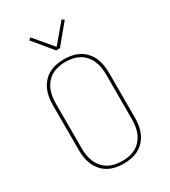

<svg xmlns="http://www.w3.org/2000/svg" viewBox="-230 -1077 1061 1197"><g transform="rotate(-30 300.0 -478.5)"><path d="M300 8Q272 8 244.5 2.5Q217 -3 192.5 -16Q168 -29 149 -50Q130 -71 118.5 -96.5Q107 -122 102.5 -149.5Q98 -177 98 -205V-530Q98 -558 102.5 -585.5Q107 -613 118.5 -638.5Q130 -664 149 -685Q168 -706 192.5 -719Q217 -732 244.5 -737.5Q272 -743 300 -743Q328 -743 355.5 -737.5Q383 -732 407.5 -719Q432 -706 451 -685Q470 -664 481.5 -638.5Q493 -613 497.5 -585.5Q502 -558 502 -530V-205Q502 -177 497.5 -149.5Q493 -122 481.5 -96.5Q470 -71 451 -50Q432 -29 407.5 -16Q383 -3 355.5 2.5Q328 8 300 8ZM300 -11Q325 -11 350 -16Q375 -21 397 -33Q419 -45 436 -64.5Q453 -84 463 -107Q473 -130 477 -155Q481 -180 481 -205V-530Q481 -555 477 -580Q473 -605 463 -628Q453 -651 436 -670.5Q419 -690 397 -702Q375 -714 350 -719Q325 -724 300 -724Q275 -724 250 -719Q225 -714 203 -702Q181 -690 164 -670.5Q147 -651 137 -628Q127 -605 123 -580Q119 -555 119 -530V-205Q119 -180 123 -155Q127 -130 137 -107Q147 -84 164 -64.5Q181 -45 203 -33Q225 -21 250 -16Q275 -11 300 -11ZM286 -815 172 -953 188 -965 300 -832 412 -965 428 -953 314 -815Z"/></g></svg>

Font: Iosevka Etoile Thin
Style: Regular
Weight: 100
Designer: Belleve Invis
Foundry: Belleve Invis
Version: Version 22.1.2; ttfautohint (v1.8.4)